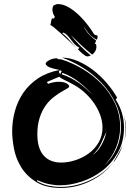

<svg xmlns="http://www.w3.org/2000/svg" viewBox="-20 -889 681 946"><path d="M262 -602Q263 -597 273 -597H275Q281 -597 283 -596Q335 -580 386.5 -549.5Q438 -519 479.5 -476.5Q521 -434 546.5 -380Q572 -326 572 -264Q572 -210 551 -160Q530 -110 493 -73Q531 -106 553.5 -155.5Q576 -205 576 -262Q576 -326 549 -381.5Q522 -437 480 -481Q438 -525 386.5 -556.5Q335 -588 286 -605Q324 -605 363.5 -588Q403 -571 439 -543.5Q475 -516 505.5 -480.5Q536 -445 557 -408L550 -398Q570 -368 580.5 -333Q591 -298 591 -261Q591 -190 560.5 -136.5Q530 -83 483.5 -47.5Q437 -12 381.5 6Q326 24 277 24Q249 24 220.5 18Q192 12 163 -2V4Q191 20 220.5 26Q250 32 279 32Q351 32 420.5 0.5Q490 -31 538 -88Q492 -29 423.5 4Q355 37 281 37Q205 37 158 7.5Q111 -22 84.5 -65Q58 -108 49 -156Q40 -204 40 -242Q40 -293 53.5 -342Q67 -391 95 -432Q123 -473 167 -502.5Q211 -532 273 -544L244 -551Q223 -556 214 -563Q205 -570 205 -575Q205 -583 222.5 -592.5Q240 -602 262 -602ZM217 -476Q244 -486 269 -486Q294 -486 307.5 -478.5Q321 -471 321 -463Q321 -458 309.5 -452Q298 -446 280.5 -435.5Q263 -425 242.5 -409Q222 -393 204.5 -368.5Q187 -344 175.5 -309Q164 -274 164 -227Q164 -158 195 -123Q226 -88 281 -88Q316 -88 352.5 -100Q389 -112 418.5 -134Q448 -156 466.5 -188Q485 -220 485 -260Q485 -290 474.5 -320Q464 -350 445.5 -377.5Q427 -405 401.5 -429Q376 -453 346 -470Q317 -486 298.5 -494.5Q280 -503 272 -511Q264 -507 249.5 -501.5Q235 -496 211 -485ZM284 -523Q330 -508 372 -478Q408 -451 438 -419Q409 -453 375 -480Q336 -512 288 -530ZM478 -182Q463 -150 436 -125Q454 -137 466.5 -154Q479 -171 487 -188Q495 -205 499 -219Q502 -232 504 -240Q493 -214 478 -182ZM545 -96Q544 -94 542 -92Q541 -91 540 -91Q539 -91 545 -101.5Q551 -112 559.5 -126.5Q568 -141 576 -157Q583 -169 586 -178Q572 -135 545 -96ZM601 -258Q601 -242 599 -226.5Q597 -211 592 -198Q599 -223 599 -254Q599 -277 595 -299Q592 -318 587 -336Q592 -318 596 -300Q601 -280 601 -258ZM284 -539 275 -543Q274 -541 272 -539Q270 -537 270 -535Q270 -533 272.5 -529.5Q275 -526 277 -524ZM444 -412Q441 -416 438 -419Q441 -415 444 -412ZM586 -178Q587 -180 587 -182Q587 -180 586 -178ZM588 -184Q587 -183 587 -182Q587 -183 588 -184ZM233 -790Q235 -799 241 -799Q242 -799 246 -797L250 -807Q244 -815 241 -825Q238 -835 238 -843Q239 -848 240 -853.5Q241 -859 244 -862Q247 -863 253 -866Q259 -869 264 -869Q292 -869 320 -852Q348 -835 372 -811.5Q396 -788 414.5 -763Q433 -738 442 -723Q445 -717 453 -716Q461 -715 461 -709Q461 -701 457 -693Q435 -704 420.5 -720.5Q406 -737 392 -760Q403 -736 420 -718Q437 -700 454 -689Q452 -685 450.5 -681.5Q449 -678 448 -673Q453 -673 454 -668.5Q455 -664 455 -659Q455 -646 448.5 -635.5Q442 -625 434 -620L430 -623Q400 -648 377 -669.5Q354 -691 329 -716Q346 -693 370.5 -668Q395 -643 427 -616Q419 -611 411 -611Q406 -611 399.5 -615Q393 -619 386.5 -624.5Q380 -630 374 -636L364 -646L371 -654Q357 -661 347 -672Q337 -683 329 -694Q321 -705 312 -714.5Q303 -724 291 -729Q291 -727 287 -725Q307 -710 323 -690Q339 -671 359 -650Q345 -664 326 -682Q305 -702 285 -720Q265 -738 249.5 -751Q234 -764 228 -766Q230 -771 231 -777.5Q232 -784 233 -790ZM363 -647Q361 -648 359 -650Q361 -648 363 -647Z"/></svg>

Font: Finger Paint
Style: Regular
Weight: 400
Designer: Ralph du Carrois
Foundry: Ralph du Carrois
Version: Version 1.002